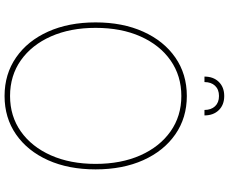

<svg xmlns="http://www.w3.org/2000/svg" viewBox="-96 -834 940 787"><g transform="rotate(90 373.5 -441.0)"><path d="M374 9.8Q284.2 9.8 216.1 -37.4Q147.9 -84.5 110.1 -168.7Q72.3 -252.9 72.3 -363.3Q72.3 -474.6 110.4 -558.8Q148.4 -643.1 216.3 -690.2Q284.2 -737.3 374 -737.3Q463.4 -737.3 531.2 -690.2Q599.1 -643.1 637 -558.8Q674.8 -474.6 674.8 -363.3Q674.8 -252.4 637 -168.2Q599.1 -84 531.2 -37.1Q463.4 9.8 374 9.8ZM374 -12.7Q456.5 -12.7 519.3 -56.9Q582 -101.1 617.2 -180.2Q652.3 -259.3 652.3 -363.3Q652.3 -467.8 617.2 -546.9Q582 -626 519.3 -670.4Q456.5 -714.8 374 -714.8Q291.5 -714.8 228.5 -670.9Q165.5 -627 130.1 -547.9Q94.7 -468.8 94.7 -363.3Q94.7 -259.8 129.6 -180.7Q164.6 -101.6 227.5 -57.1Q290.5 -12.7 374 -12.7ZM294.4 -809.6Q294.4 -846.2 316.2 -868.4Q337.9 -890.6 374 -890.6Q410.2 -890.6 431.9 -868.4Q453.6 -846.2 453.6 -809.6H431.2Q431.2 -836.9 416 -853Q400.9 -869.1 374 -869.1Q347.2 -869.1 332 -853Q316.9 -836.9 316.9 -809.6Z"/></g></svg>

Font: Inter Tight Thin
Style: Regular
Weight: 250
Designer: Rasmus Andersson
Foundry: rsms
Version: Version 3.004